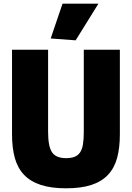

<svg xmlns="http://www.w3.org/2000/svg" viewBox="-20 -1008 713 1038"><path d="M254 -800 318 -988H512L389 -790ZM337 10Q256 10 200 -8.5Q144 -27 109.5 -63.5Q75 -100 60 -154.5Q45 -209 45 -282V-739H240V-295Q240 -216 261.5 -184.5Q283 -153 337 -153Q364 -153 382.5 -160Q401 -167 412.5 -183.5Q424 -200 428.5 -227.5Q433 -255 433 -295V-739H628V-282Q628 -208 613 -153.5Q598 -99 563.5 -62.5Q529 -26 473.5 -8Q418 10 337 10Z"/></svg>

Font: Encode Sans Compressed
Style: Black
Weight: 900
Designer: Pablo Impallari, Andres Torresi
Foundry: Pablo Impallari, Andres Torresi
Version: Version 1.000; ttfautohint (v1.00) -l 8 -r 50 -G 200 -x 14 -